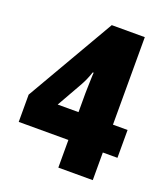

<svg xmlns="http://www.w3.org/2000/svg" viewBox="-132 -807 786 901"><g transform="rotate(20 261.0 -357.0)"><path d="M509 -138H436V0H264V-138H16V-274L271 -714H436V-277H509ZM264 -370Q264 -376 264.5 -392.5Q265 -409 265.5 -427.5Q266 -446 266.5 -460Q267 -474 268 -475H263Q250 -436 232 -404L160 -277H264Z"/></g></svg>

Font: Noto Sans Gujarati UI Condensed Black
Style: Regular
Weight: 900
Width: 3
Designer: Jelle Bosma - Monotype Design Team, Universal Thirst
Foundry: Monotype Imaging Inc.
Version: Version 2.106; ttfautohint (v1.8.4.7-5d5b)